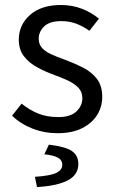

<svg xmlns="http://www.w3.org/2000/svg" viewBox="-20 -518 459 764"><path d="M209.5 12Q155.8 12 108.6 -6.6Q61.4 -25.1 28.1 -57.7L66 -105.6Q97.8 -79.9 132.4 -66Q167 -52.1 212.2 -52.1Q260.1 -52.1 283.9 -74.4Q307.7 -96.8 307.7 -127.6Q307.7 -152.6 291.6 -169.2Q275.5 -185.7 250.6 -197.4Q225.6 -209 198 -219Q161.8 -232 129 -249.6Q96.2 -267.3 75.5 -293.7Q54.8 -320.2 54.8 -360.1Q54.8 -418.9 99.4 -458.5Q144 -498.1 222.5 -498.1Q268.1 -498.1 306.9 -482.8Q345.7 -467.4 373.6 -443.5L335.8 -395.5Q310.3 -413.6 283.3 -423.8Q256.3 -434 223.5 -434Q177.4 -434 155.7 -412.8Q134 -391.6 134 -364.3Q134 -341.9 147.2 -327.3Q160.4 -312.7 183.7 -302Q207 -291.4 237.1 -280.7Q275.1 -266.8 309.5 -249.5Q344 -232.1 365.4 -204.5Q386.8 -176.9 386.8 -132.5Q386.8 -93.1 366.4 -60.3Q346 -27.6 306.4 -7.8Q266.8 12 209.5 12ZM127.2 226.3 119 185.6Q181.6 181.3 204.7 169.7Q227.8 158 227.8 138.2Q227.8 118.6 209.6 108.9Q191.3 99.1 156.4 96.1L174.5 57.6Q240.3 65.5 266 83Q291.7 100.5 291.7 134.7Q291.7 178 249.1 200Q206.6 222 127.2 226.3Z"/></svg>

Font: Source Sans Variable
Style: Regular
Weight: 200
Designer: Paul D. Hunt
Foundry: Adobe Systems Incorporated
Version: Version 3.006;hotconv 1.0.111;makeotfexe 2.5.65597